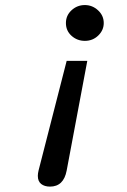

<svg xmlns="http://www.w3.org/2000/svg" viewBox="-20 -709 490 741"><path d="M234.4 -620.1Q234.4 -649.4 256.1 -669.4Q277.8 -689.5 307.6 -689.5Q336.4 -689.5 358.4 -669.2Q380.4 -648.9 380.4 -620.1Q380.4 -592.3 359.1 -571.8Q337.9 -551.3 307.6 -551.3Q277.8 -551.3 256.1 -570.8Q234.4 -590.3 234.4 -620.1ZM172.9 11.2Q151.9 11.2 138.9 1Q126 -9.3 126 -30.3Q126 -39.6 128.9 -51.3L237.3 -474.1H316.9L237.3 -50.8Q225.6 11.2 172.9 11.2Z"/></svg>

Font: Anka/Coder Narrow
Style: Italic
Weight: 400
Width: 3
Italic angle: -12°
Monospace: yes
Version: Version 001.100